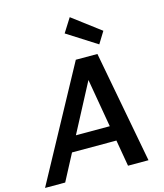

<svg xmlns="http://www.w3.org/2000/svg" viewBox="-156 -1059 990 1160"><g transform="rotate(-15 338.5 -479.0)"><path d="M-20 0 360 -700H495L627 0H499L402 -562L106 0ZM120 -165 168 -259H520L536 -165ZM521 -753 336 -871 391 -958 566 -826Z"/></g></svg>

Font: DM Sans 11pt SemiBold
Style: Italic
Weight: 600
Italic angle: -10°
Version: Version 4.004;gftools[0.9.30]